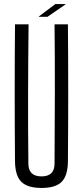

<svg xmlns="http://www.w3.org/2000/svg" viewBox="-20 -920 409 947"><path d="M185 7Q116 7 85.5 -23Q55 -53 54 -123Q51 -461 54 -800H121Q119 -631 118.5 -456.5Q118 -282 120 -113Q120 -50 185 -50Q249 -50 249 -113Q250 -282 250.5 -456.5Q251 -631 249 -800H315Q318 -461 315 -123Q314 -53 284 -23Q254 7 185 7ZM172 -837V-839L253 -900H304V-899L214 -837Z"/></svg>

Font: Big Shoulders Display
Style: Regular
Weight: 400
Designer: Patric King
Foundry: XO Type Co
Version: Version 1.000; ttfautohint (v1.8.2)